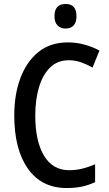

<svg xmlns="http://www.w3.org/2000/svg" viewBox="-20 -939 549 969"><path d="M327 -635Q270 -635 232.5 -598Q195 -561 176.5 -498Q158 -435 158 -356Q158 -227 202 -153.5Q246 -80 329 -80Q364 -80 396 -88Q428 -96 460 -110V-20Q429 -5 394.5 2.5Q360 10 317 10Q190 10 121 -87.5Q52 -185 52 -357Q52 -462 83 -545Q114 -628 174 -676.5Q234 -725 323 -725Q366 -725 406 -714Q446 -703 482 -684L447 -598Q419 -614 389 -624.5Q359 -635 327 -635ZM311 -919Q366 -919 366 -857Q366 -826 351.5 -810.5Q337 -795 311 -795Q286 -795 270.5 -810.5Q255 -826 255 -857Q255 -919 311 -919Z"/></svg>

Font: Noto Sans Telugu Condensed Medium
Style: Regular
Weight: 500
Width: 3
Designer: Jelle Bosma - Monotype Design Team
Foundry: Monotype Imaging Inc.
Version: Version 2.005; ttfautohint (v1.8.4.7-5d5b)